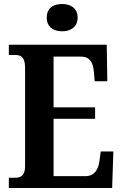

<svg xmlns="http://www.w3.org/2000/svg" viewBox="-20 -937 611 957"><path d="M290 -781C331 -781 367 -802 367 -849C367 -897 331 -917 290 -917C246 -917 213 -897 213 -849C213 -802 246 -781 290 -781ZM24 0H539L545 -182H482L476 -136C470 -92 451 -59 406 -59H247V-345H454V-402H247V-655H382C428 -655 444 -626 448 -578L452 -532H515L512 -714H24V-663H55C82 -663 105 -655 105 -600V-109C105 -66 87 -51 57 -51H24Z"/></svg>

Font: Noto Serif Devanagari Condensed
Style: Bold
Weight: 700
Width: 3
Designer: Universal Thirst, Indian Type Foundry and the Monotype Design Team
Foundry: Monotype Imaging Inc.
Version: Version 2.004